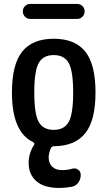

<svg xmlns="http://www.w3.org/2000/svg" viewBox="-20 -725 540 965"><path d="M325.2 -408.7Q302.7 -448.2 250 -448.2Q197.3 -448.2 174.8 -408.7Q152.3 -369.1 152.3 -260.3Q152.3 -151.4 174.8 -111.8Q197.3 -72.3 250 -72.3Q302.7 -72.3 325.2 -111.8Q347.7 -151.4 347.7 -260.3Q347.7 -369.1 325.2 -408.7ZM146.5 -10.7Q40 -61.5 40 -259.8Q40 -401.4 91.8 -465.8Q143.6 -530.3 250 -530.3Q356.4 -530.3 408.2 -466.3Q460 -402.3 460 -259.8Q460 -120.1 408.7 -55.7Q357.4 8.8 252.9 9.8Q240.2 9.8 236.3 18.6Q225.6 41 224.6 64.5Q224.6 95.7 242.2 112.8Q259.8 129.9 292 129.9Q319.3 129.9 342.8 123Q358.4 118.2 372.1 127.4Q385.7 136.7 385.7 153.3Q385.7 175.8 373.5 192.9Q361.3 210 339.8 213.9Q307.6 219.7 278.3 219.7Q201.2 219.7 162.6 185.5Q124 151.4 124 93.8Q124 44.9 151.4 2.9Q156.2 -4.9 146.5 -10.7ZM131.8 -705.1H368.2Q383.8 -705.1 394.5 -694.3Q405.3 -683.6 405.3 -668Q405.3 -652.3 394.5 -641.1Q383.8 -629.9 368.2 -629.9H131.8Q116.2 -629.9 105.5 -641.1Q94.7 -652.3 94.7 -668Q94.7 -683.6 105.5 -694.3Q116.2 -705.1 131.8 -705.1Z"/></svg>

Font: Rounded-X Mgen+ 1mn medium
Style: Regular
Weight: 500
Designer: [Source Han Sans]
Ryoko NISHIZUKA  (kana & ideographs); Paul D. Hunt (Latin, Greek & Cyrillic); Wenlong ZHANG  (bopomofo
Version: Version 1.059.20150602